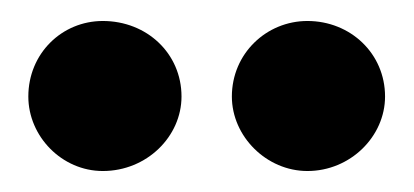

<svg xmlns="http://www.w3.org/2000/svg" viewBox="-20 -657 395 183"><path d="M78 -494C120 -494 153 -527 153 -565C153 -606 120 -637 78 -637C39 -637 7 -606 7 -565C7 -527 39 -494 78 -494ZM273 -494C314 -494 347 -527 347 -565C347 -606 314 -637 273 -637C234 -637 201 -606 201 -565C201 -527 234 -494 273 -494Z"/></svg>

Font: EB Garamond
Style: Bold
Weight: 700
Designer: Georg Duffner and Octavio Pardo
Foundry: Georg Duffner
Version: Version 1.000;PS 001.000;hotconv 1.0.88;makeotf.lib2.5.64775